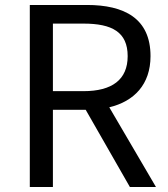

<svg xmlns="http://www.w3.org/2000/svg" viewBox="-20 -753 675 773"><path d="M193 -658H316C431 -658 494 -624 494 -527C494 -432 431 -386 316 -386H193ZM608 0 420 -321C520 -345 586 -413 586 -527C586 -680 479 -733 330 -733H100V0H193V-311H325L503 0Z"/></svg>

Font: Squished Noto Sans CJK JP Regular
Style: Regular
Weight: 400
Designer: Ryoko NISHIZUKA (kana & ideographs); Paul D. Hunt (Latin, Greek & Cyrillic); Wenlong ZHANG (bopomofo); Sandoll Communica
Foundry: Adobe Systems Incorporated
Version: Version 1.004;PS 1.004;hotconv 1.0.82;makeotf.lib2.5.63406